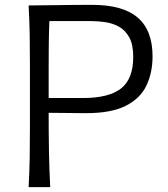

<svg xmlns="http://www.w3.org/2000/svg" viewBox="-20 -766 689 786"><path d="M97.2 0Q100.6 -62.5 101.6 -120.1Q102.5 -177.7 102.5 -246.6V-495.6Q102.5 -564.9 101.6 -622.8Q100.6 -680.7 97.2 -743.7Q143.6 -743.7 209 -744.9Q274.4 -746.1 357.9 -746.1Q483.4 -746.1 543.9 -693.8Q604.5 -641.6 604.5 -535.2Q604.5 -468.8 579.6 -416Q554.7 -363.3 495.1 -333Q435.5 -302.7 332 -302.7Q295.9 -302.7 253.2 -303.5Q210.4 -304.2 179.2 -304.2Q179.2 -223.6 180.4 -148.9Q181.6 -74.2 185.5 0ZM182.1 -679.7Q180.2 -632.3 179.7 -585.2Q179.2 -538.1 179.2 -484.4V-364.7H318.8Q426.3 -364.7 475.8 -404.1Q525.4 -443.4 525.4 -533.2Q525.4 -583.5 509.3 -612.8Q493.2 -642.1 467.3 -656.5Q441.4 -670.9 411.1 -675.3Q380.9 -679.7 353 -679.7Z"/></svg>

Font: Pinar DS1 Regular
Style: Regular
Weight: 400
Designer: Amin Abedi
Version: Version 3.000